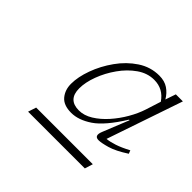

<svg xmlns="http://www.w3.org/2000/svg" viewBox="-112 -849 713 713"><g transform="rotate(45 244.0 -493.0)"><path d="M355 -414.5 396.5 -517.5H393.5Q345 -439.5 303.5 -411.5Q262 -383.5 223.5 -383.5Q183.5 -383.5 165.2 -405.5Q147 -427.5 147 -459.5Q147 -495.5 162.8 -539Q178.5 -582.5 206.8 -622.2Q235 -662 273.5 -687.5Q312 -713 357.5 -713Q385.5 -713 404.5 -700.2Q423.5 -687.5 436 -666L450 -707H487L385 -408Q401.5 -409.5 424 -416.8Q446.5 -424 477.5 -440.5L482.5 -427.5Q441 -400.5 411.5 -392Q382 -383.5 367.5 -383.5Q342.5 -383.5 355 -414.5ZM180.5 -469Q180.5 -410 237.5 -410Q264.5 -410 291.2 -426.5Q318 -443 341.8 -469.8Q365.5 -496.5 383.5 -527.8Q401.5 -559 411 -588.5L430 -648Q403 -688.5 355 -688.5Q320 -688.5 288.5 -666.5Q257 -644.5 232.8 -610.2Q208.5 -576 194.5 -538.2Q180.5 -500.5 180.5 -469ZM107.5 -273.5 118 -305.5H415.5L405.5 -273.5Z"/></g></svg>

Font: Newsreader Caption ExtraLight
Style: Italic
Weight: 275
Italic angle: -17°
Designer: Hugues Gentile
Foundry: Production Type
Version: Version 1.001